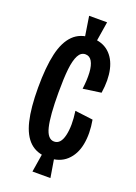

<svg xmlns="http://www.w3.org/2000/svg" viewBox="-138 -737 584 826"><g transform="rotate(20 153.5 -323.5)"><path d="M121.7 -679.7H204L188.3 -582H137ZM137 -61.7H188.3L204 33.3H121.7ZM21 -314.3Q21 -409 35.2 -470.2Q49.3 -531.3 81.2 -562.7Q113 -594 165.3 -594Q213.3 -594 243.5 -567.7Q273.7 -541.3 284.2 -494.7Q294.7 -448 285.3 -387L202.7 -375.3Q208.3 -418.3 206.3 -450.5Q204.3 -482.7 193.8 -500.7Q183.3 -518.7 164 -518.7Q143.3 -518.7 131.7 -496.5Q120 -474.3 115.3 -432.5Q110.7 -390.7 110.7 -325Q110.7 -217.7 122.7 -168.7Q134.7 -119.7 164.7 -119.7Q194.7 -119.7 205.2 -164.3Q215.7 -209 206 -275.3L288.3 -265Q299.3 -203.7 289.7 -153.8Q280 -104 248.3 -74.8Q216.7 -45.7 165.3 -45.7Q112.7 -45.7 81 -75Q49.3 -104.3 35.2 -163.3Q21 -222.3 21 -314.3Z"/></g></svg>

Font: Bricolage Grotesque 96pt Condensed ExBd
Style: Regular
Weight: 800
Width: 3
Designer: Mathieu Triay
Foundry: Atelier Triay
Version: Version 1.001;Glyphs 3.2 (3207)